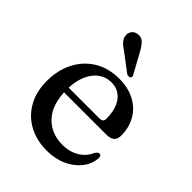

<svg xmlns="http://www.w3.org/2000/svg" viewBox="-202 -803 922 922"><g transform="rotate(45 259.5 -341.5)"><path d="M479 -291.5Q479 -269 465.8 -257.2Q452.5 -245.5 427 -245.5H107.5V-277H347.5Q371.5 -277 371.5 -298.5Q371.5 -365.5 342.8 -403Q314 -440.5 266 -440.5Q228 -440.5 199 -419Q170 -397.5 153.8 -357.8Q137.5 -318 137.5 -264Q137.5 -164.5 185.2 -113Q233 -61.5 310 -61.5Q359.5 -61.5 395.8 -84Q432 -106.5 447 -143.5Q453 -151.5 457.2 -154.8Q461.5 -158 466.5 -158Q473.5 -158 476.5 -152.2Q479.5 -146.5 479 -138.5Q476 -97 449.2 -63Q422.5 -29 378 -8.8Q333.5 11.5 277 11.5Q207 11.5 153.5 -17.8Q100 -47 70.2 -100.5Q40.5 -154 40.5 -225.5Q40.5 -298.5 69.5 -355.8Q98.5 -413 152.2 -446.2Q206 -479.5 279.5 -479.5Q340.5 -479.5 385.5 -455.5Q430.5 -431.5 454.8 -389.2Q479 -347 479 -291.5ZM259.5 -638 312 -542.5Q315.5 -537 316.5 -531.8Q317.5 -526.5 313 -522Q309 -518.5 302.8 -518.8Q296.5 -519 291 -521.5L202.5 -588.5Q181 -602 168.5 -615.8Q156 -629.5 154 -647Q151.5 -663 161.5 -677.2Q171.5 -691.5 191.5 -693.5Q214.5 -696.5 229.8 -681Q245 -665.5 259.5 -638Z"/></g></svg>

Font: Fraunces 17pt
Style: Regular
Weight: 400
Version: Version 1.000;[b76b70a41]